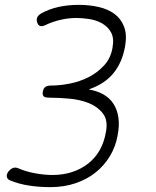

<svg xmlns="http://www.w3.org/2000/svg" viewBox="-20 -760 640 790"><path d="M21 -18Q11 -22 8.5 -31.5Q6 -41 13 -52Q21 -63 31.5 -68Q42 -73 54 -68Q86 -54 124.5 -47Q163 -40 195 -40Q282 -40 342 -86.5Q402 -133 416 -218Q425 -265 403.5 -293Q382 -321 346 -335.5Q310 -350 266.5 -354Q223 -358 187 -358Q177 -358 170.5 -359Q164 -360 160.5 -363Q157 -366 156 -370.5Q155 -375 156 -382Q159 -398 167.5 -403Q176 -408 190 -408Q226 -408 267 -416Q308 -424 344.5 -442.5Q381 -461 408.5 -491Q436 -521 443 -564Q450 -603 437 -626.5Q424 -650 400.5 -663.5Q377 -677 348 -681.5Q319 -686 295 -686Q260 -686 227 -678Q194 -670 165 -656Q152 -650 144 -653.5Q136 -657 133 -668Q129 -680 133.5 -689Q138 -698 150 -705Q180 -722 219 -731Q258 -740 305 -740Q347 -740 385 -731.5Q423 -723 450 -703.5Q477 -684 490 -651.5Q503 -619 495 -571Q489 -537 477 -509Q465 -481 446.5 -458.5Q428 -436 402.5 -419.5Q377 -403 345 -392Q380 -386 405.5 -371.5Q431 -357 446.5 -333.5Q462 -310 467 -277.5Q472 -245 464 -203Q456 -157 432.5 -118Q409 -79 373.5 -50.5Q338 -22 290.5 -6Q243 10 187 10Q141 10 99 3.5Q57 -3 21 -18Z"/></svg>

Font: Maple Mono NL Thin
Style: Italic
Weight: 250
Italic angle: -10°
Monospace: yes
Designer: subframe7536
Version: Version 7.000